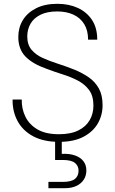

<svg xmlns="http://www.w3.org/2000/svg" viewBox="-20 -732 604 1007"><path d="M290 12Q209 12 154.5 -17Q100 -46 72.5 -96.5Q45 -147 46 -210H94Q93 -161 113.5 -119.5Q134 -78 177 -53Q220 -28 289 -28Q351 -28 391 -48Q431 -68 450.5 -102Q470 -136 470 -178Q470 -229 447.5 -259.5Q425 -290 389 -309Q353 -328 308.5 -342Q264 -356 222 -372Q151 -397 113.5 -435.5Q76 -474 76 -538Q76 -587 99.5 -626Q123 -665 169 -688.5Q215 -712 281 -712Q341 -712 388 -690.5Q435 -669 462.5 -627.5Q490 -586 490 -524H442Q442 -572 422 -605Q402 -638 365.5 -655Q329 -672 280 -672Q227 -672 192 -654.5Q157 -637 140 -607.5Q123 -578 123 -541Q123 -498 145 -471.5Q167 -445 203 -428.5Q239 -412 283 -398Q327 -384 372 -366Q413 -349 446 -326Q479 -303 498.5 -268Q518 -233 518 -180Q518 -128 493 -84.5Q468 -41 417.5 -14.5Q367 12 290 12ZM234 255V222H309Q354 222 373 206.5Q392 191 392 163Q392 138 373 122.5Q354 107 309 107H269V-7H304V75Q345 73 374 83.5Q403 94 418 114Q433 134 433 162Q433 189 419.5 210Q406 231 381 243Q356 255 320 255Z"/></svg>

Font: DM Sans 10pt ExtraLight
Style: Regular
Weight: 250
Version: Version 4.004;gftools[0.9.30]